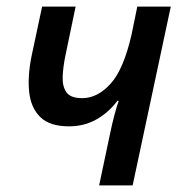

<svg xmlns="http://www.w3.org/2000/svg" viewBox="-20 -559 547 579"><path d="M279 0 313 -161Q318 -185 324.5 -210Q331 -235 338 -255H334Q308 -220 271 -199Q234 -178 188 -178Q130 -178 101.5 -206Q73 -234 68 -281.5Q63 -329 75 -389L107 -539H208L177 -390Q170 -356 169 -327Q168 -298 180.5 -280.5Q193 -263 228 -263Q274 -263 313.5 -306.5Q353 -350 377 -456L394 -539H495L380 0Z"/></svg>

Font: Noto Sans SemiCondensed Medium
Style: Italic
Weight: 500
Width: 4
Italic angle: -12°
Designer: Monotype Design Team
Foundry: Monotype Imaging Inc.
Version: Version 2.013; ttfautohint (v1.8.4.7-5d5b)